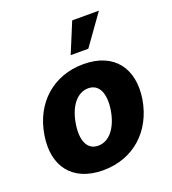

<svg xmlns="http://www.w3.org/2000/svg" viewBox="-144 -897 906 1014"><g transform="rotate(-20 309.0 -390.0)"><path d="M307.9 -620H407L528.4 -789.8H378.2ZM262.8 10.3C433.6 10.3 555.8 -102.6 583.8 -269.9C611.2 -438.6 525.6 -552.6 354.4 -552.6C182.5 -552.6 60.4 -439.6 33.4 -272C5 -103.7 90.2 10.3 262.8 10.3ZM282.3 -120.7C219.1 -120.7 194.6 -181.1 209.5 -271C224.1 -361.9 270.6 -424 334.5 -424C397 -424 421.5 -362.9 407.3 -273.4C392 -182.2 345.9 -120.7 282.3 -120.7Z"/></g></svg>

Font: TID UI Extra Bold
Style: Italic
Weight: 800
Italic angle: -9.39999°
Designer: The TID Project Authors
Foundry: Bakken & Bæck
Version: Version 1.001;hotconv 1.0.109;makeotfexe 2.5.65596